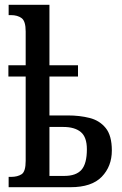

<svg xmlns="http://www.w3.org/2000/svg" viewBox="-20 -780 510 800"><path d="M16 0V-43H26Q53 -43 70 -54Q87 -65 87 -110V-461H15V-508H87V-649Q87 -692 70 -704.5Q53 -717 26 -717H16V-760H186V-508H305V-461H186V-299H263Q312 -299 353.5 -288.5Q395 -278 420.5 -246.5Q446 -215 446 -153Q446 -87 404 -43.5Q362 0 274 0ZM248 -47Q297 -47 319.5 -72.5Q342 -98 342 -158Q342 -209 316.5 -230Q291 -251 244 -251H186V-47Z"/></svg>

Font: Noto Serif ExtraCondensed Medium
Style: Regular
Weight: 500
Width: 2
Designer: Monotype Design Team
Foundry: Monotype Imaging Inc.
Version: Version 2.015